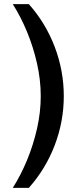

<svg xmlns="http://www.w3.org/2000/svg" viewBox="-20 -755 390 933"><path d="M120 -735Q202 -643 246 -527Q290 -411 290 -288Q290 -165 246 -49.5Q202 66 120 158H42Q81 97 111.5 23Q142 -51 160 -130.5Q178 -210 178 -288Q178 -366 160 -446Q142 -526 111.5 -600Q81 -674 42 -735Z"/></svg>

Font: Archivo SemiCondensed SemiBold
Style: Regular
Weight: 600
Width: 4
Designer: Hector Gatti
Foundry: Omnibus-Type
Version: Version 2.001; ttfautohint (v1.8.3)